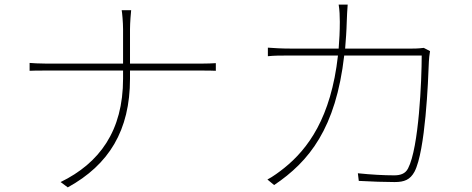

<svg xmlns="http://www.w3.org/2000/svg" viewBox="-20 -791 2040 830"><path d="M542 -516V-665C542 -693 546 -738 547 -747H506C508 -738 512 -693 512 -665V-516H182C151 -516 118 -518 108 -519V-485C118 -486 151 -486 183 -486H512V-451C512 -225 410 -86 242 -4L273 19C451 -79 542 -227 542 -451V-486H848C870 -486 903 -486 913 -485V-518C903 -517 870 -516 849 -516Z M1812 -584C1802 -583 1789 -581 1761 -581H1472C1475 -618 1478 -657 1479 -698C1480 -722 1481 -749 1483 -771H1444C1448 -748 1449 -720 1449 -697C1449 -656 1447 -617 1444 -581H1236C1197 -581 1166 -583 1138 -585V-548C1167 -551 1192 -551 1237 -551H1441C1411 -282 1311 -147 1209 -65C1189 -49 1158 -26 1136 -15L1165 9C1317 -93 1432 -237 1468 -551H1803C1803 -445 1791 -153 1744 -63C1732 -39 1709 -33 1684 -33C1639 -33 1585 -36 1527 -42L1531 -9C1586 -6 1643 -4 1686 -4C1728 -4 1753 -14 1772 -49C1819 -139 1831 -441 1834 -525C1835 -540 1836 -552 1839 -570Z"/></svg>

Font: Noto Sans T Chinese Thin
Style: Regular
Weight: 100
Designer: Ryoko NISHIZUKA (kana & ideographs); Paul D. Hunt (Latin, Greek & Cyrillic); Wenlong ZHANG (bopomofo); Sandoll Communica
Foundry: Adobe Systems Incorporated
Version: Version 1.000;PS 1;hotconv 1.0.78;makeotf.lib2.5.61930